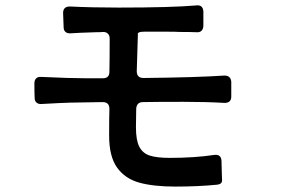

<svg xmlns="http://www.w3.org/2000/svg" viewBox="-20 -718 1040 709"><path d="M483 -317 482 -248Q482 -200 494.5 -176Q507 -152 533 -143.5Q559 -135 607 -135Q698 -135 772 -146Q798 -149 798 -121Q798 -99 799 -80.5Q800 -62 800 -54V-52Q800 -38 782 -36Q711 -29 628 -29Q547 -29 494.5 -43.5Q442 -58 412.5 -99Q383 -140 383 -217Q383 -281 384 -316Q384 -341 359 -341L240 -339Q204 -338 134 -334Q122 -333 115 -339Q108 -345 108 -356Q107 -375 107 -410Q107 -422 113.5 -428.5Q120 -435 132 -434Q239 -429 296 -429H360Q384 -429 384 -453Q385 -495 385 -576Q385 -587 378.5 -593.5Q372 -600 361 -600Q352 -599 334 -599Q268 -597 241 -595Q229 -594 222 -600Q215 -606 215 -617L213 -670Q213 -694 238 -694Q321 -690 418 -690Q614 -690 705 -698Q729 -701 731 -676V-622Q729 -597 705 -599Q684 -600 643 -600Q629 -601 596 -601H513Q491 -601 489 -594V-586L485 -455Q485 -430 510 -430Q705 -432 809 -439Q832 -439 834 -416V-361Q834 -338 809 -338Q741 -342 657 -342Q560 -342 508 -341Q485 -341 483 -317Z"/></svg>

Font: Shippori Gochic B2 Bold
Style: Regular
Weight: 700
Designer: FONTDASU
Foundry: FONTDASU / Google Inc. / but / Adobe
Version: Version 1.130